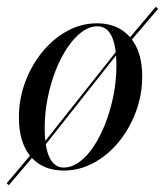

<svg xmlns="http://www.w3.org/2000/svg" viewBox="-23 -495 489 570"><path d="M101.6 -52.4 96.8 -58.1 341.1 -366.1 346 -361.3ZM3.2 54.8 -3.2 49.2 87.9 -58.9 94.4 -52.4ZM354 -360.5 348.4 -366.9 439.5 -475 446 -468.5ZM166.9 11.3Q103.2 11.3 68.1 -30.2Q33.1 -71.8 33.1 -146Q33.1 -201.6 52 -252Q71 -302.4 103.2 -341.5Q135.5 -380.6 177 -403.2Q218.5 -425.8 265.3 -425.8Q327.4 -425.8 363.3 -384.3Q399.2 -342.7 399.2 -268.5Q399.2 -212.9 380.2 -162.5Q361.3 -112.1 329 -73Q296.8 -33.9 254.8 -11.3Q212.9 11.3 166.9 11.3ZM166.1 2.4Q189.5 2.4 212.5 -14.1Q235.5 -30.6 255.2 -60.5Q275 -90.3 289.9 -128.6Q304.8 -166.9 313.7 -210.9Q322.6 -254.8 322.6 -300Q322.6 -358.1 308.5 -387.5Q294.4 -416.9 266.1 -416.9Q242.7 -416.9 220.2 -400.4Q197.6 -383.9 177.4 -354Q157.3 -324.2 142.3 -285.9Q127.4 -247.6 118.5 -204Q109.7 -160.5 109.7 -115.3Q109.7 -56.5 124.2 -27Q138.7 2.4 166.1 2.4Z"/></svg>

Font: Playfair 144pt
Style: Italic
Weight: 400
Italic angle: -15.6°
Designer: Claus Eggers Sørensen
Foundry: Claus Eggers Sørensen
Version: Version 2.001;gftools[0.9.30]